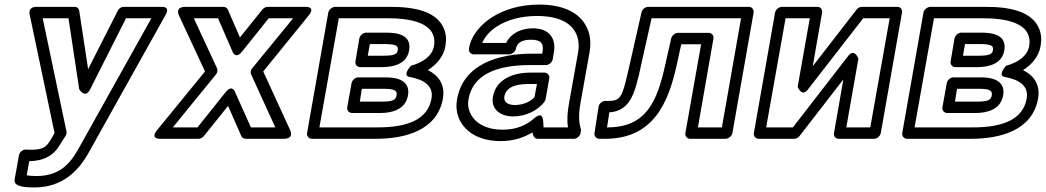

<svg xmlns="http://www.w3.org/2000/svg" viewBox="-20 -583 4581 841"><path d="M108 123C172 122 216 98 243 50L268 11C272 5 272 -3 271 -8L167 -503H280L327 -192C327 -192 353 -148 375 -192L532 -503H643L323 70C285 138 237 188 140 188C123 188 107 187 97 185ZM131 238C253 238 323 166 367 88L706 -519C727 -556 688 -553 688 -553H522C512 -553 501 -547 496 -536L366 -280L327 -536C326 -545 318 -553 307 -553H140C100 -553 110 -519 110 -519L219 0L201 31C183 60 170 73 115 73C110 73 101 72 92 72C81 72 66 82 63 97L44 204C38 237 99 238 131 238Z M1041 -358 1157 -503H1264L1084 -283C1077 -274 1077 -264 1080 -257L1186 -25H1079L1010 -179C1010 -179 998 -216 968 -179L845 -25H737L926 -257C933 -266 934 -276 931 -283L829 -503H935L998 -358C998 -358 1011 -320 1041 -358ZM1031 -419 978 -541C975 -548 967 -553 958 -553H792C744 -553 764 -515 764 -515L878 -270L668 -13C635 28 683 25 683 25H850C858 25 867 20 873 13L979 -119L1037 13C1040 20 1048 25 1057 25H1223C1271 25 1251 -13 1251 -13L1133 -270L1332 -515C1365 -556 1318 -553 1318 -553H1152C1144 -553 1135 -548 1129 -541Z M1881 -381C1873 -338 1834 -310 1780 -295C1780 -295 1740 -252 1774 -246C1839 -234 1880 -206 1870 -151C1854 -59 1764 -25 1635 -25H1379L1464 -503H1682C1785 -503 1856 -480 1876 -433C1882 -419 1885 -402 1881 -381ZM1931 -381C1936 -410 1934 -436 1924 -459C1892 -533 1797 -553 1691 -553H1448C1437 -553 1421 -543 1418 -528L1325 0C1323 11 1331 25 1346 25H1626C1755 25 1895 -12 1920 -151C1931 -214 1899 -254 1854 -276C1890 -298 1923 -334 1931 -381ZM1767 -165C1778 -226 1726 -244 1674 -244H1549C1534 -244 1522 -230 1520 -219L1501 -113C1498 -98 1511 -88 1522 -88H1646C1695 -88 1756 -102 1767 -165ZM1717 -165C1714 -147 1704 -138 1655 -138H1556L1565 -194H1665C1713 -194 1720 -183 1717 -165ZM1772 -362C1784 -430 1722 -440 1671 -440H1584C1569 -440 1556 -426 1554 -415L1537 -314C1534 -299 1546 -289 1557 -289H1653C1699 -289 1761 -300 1772 -362ZM1722 -362C1719 -348 1711 -339 1662 -339H1591L1600 -390H1662C1717 -390 1726 -382 1722 -362Z M2472 -128C2465 -89 2463 -55 2468 -25H2361C2358 -40 2367 -106 2319 -64C2287 -36 2244 -15 2182 -15C2100 -15 2052 -51 2036 -97C2030 -113 2029 -129 2032 -148C2051 -257 2156 -298 2302 -298H2371C2386 -298 2399 -312 2401 -323L2406 -353C2417 -417 2384 -459 2314 -459C2267 -459 2219 -440 2197 -395H2092C2105 -425 2129 -450 2158 -468C2200 -495 2260 -513 2332 -513C2434 -513 2490 -479 2509 -422C2515 -403 2517 -379 2512 -352ZM2336 25H2494C2505 25 2520 15 2523 0L2524 -8C2525 -12 2525 -16 2524 -19C2515 -47 2514 -81 2522 -128L2562 -352C2568 -386 2567 -417 2558 -444C2532 -523 2454 -563 2341 -563C2261 -563 2190 -542 2136 -508C2092 -480 2045 -434 2034 -370C2032 -359 2040 -345 2055 -345H2210C2221 -345 2237 -355 2240 -370C2244 -393 2263 -409 2305 -409C2351 -409 2363 -392 2356 -353L2355 -348H2311C2163 -348 2009 -302 1982 -148C1977 -122 1979 -96 1987 -73C2010 -8 2076 35 2173 35C2228 35 2274 20 2312 -3C2315 9 2319 25 2336 25ZM2139 -159C2129 -103 2175 -73 2226 -73C2283 -73 2334 -98 2364 -136C2367 -140 2369 -145 2370 -149L2386 -240C2389 -255 2376 -265 2365 -265H2302C2233 -265 2153 -239 2139 -159ZM2189 -159C2195 -196 2229 -215 2293 -215H2332L2321 -157C2304 -139 2274 -123 2235 -123C2200 -123 2186 -140 2189 -159Z M3226 -503 3142 -25H3037L3105 -414C3108 -429 3096 -439 3085 -439H2950C2936 -439 2923 -427 2920 -415L2895 -304C2858 -135 2810 -25 2639 -25C2642 -46 2646 -70 2649 -91C2728 -95 2753 -160 2768 -214C2775 -238 2782 -268 2789 -302L2834 -503ZM3281 -528C3283 -539 3275 -553 3260 -553H2819C2807 -553 2793 -543 2790 -529L2739 -304C2731 -270 2725 -242 2719 -219C2703 -161 2694 -141 2648 -141H2632C2618 -141 2604 -129 2602 -116L2584 0C2582 12 2591 25 2605 25H2630C2842 25 2908 -132 2945 -302L2964 -389H3051L2982 0C2980 11 2988 25 3003 25H3158C3169 25 3185 15 3188 0Z M3761 -503H3877L3792 -25H3687L3740 -326C3740 -326 3723 -373 3696 -339L3453 -25H3336L3421 -503H3527L3474 -203C3474 -203 3491 -156 3518 -190ZM3755 -553C3748 -553 3738 -549 3732 -541L3540 -293L3581 -528C3583 -539 3576 -553 3561 -553H3405C3394 -553 3378 -543 3375 -528L3282 0C3280 11 3288 25 3303 25H3459C3466 25 3476 21 3482 13L3674 -235L3633 0C3631 11 3638 25 3653 25H3809C3820 25 3835 15 3838 0L3931 -528C3933 -539 3926 -553 3911 -553Z M4488 -381C4480 -338 4441 -310 4387 -295C4387 -295 4347 -252 4381 -246C4446 -234 4487 -206 4477 -151C4461 -59 4371 -25 4242 -25H3986L4071 -503H4289C4392 -503 4463 -480 4483 -433C4489 -419 4492 -402 4488 -381ZM4538 -381C4543 -410 4541 -436 4531 -459C4499 -533 4404 -553 4298 -553H4055C4044 -553 4028 -543 4025 -528L3932 0C3930 11 3938 25 3953 25H4233C4362 25 4502 -12 4527 -151C4538 -214 4506 -254 4461 -276C4497 -298 4530 -334 4538 -381ZM4374 -165C4385 -226 4333 -244 4281 -244H4156C4141 -244 4129 -230 4127 -219L4108 -113C4105 -98 4118 -88 4129 -88H4253C4302 -88 4363 -102 4374 -165ZM4324 -165C4321 -147 4311 -138 4262 -138H4163L4172 -194H4272C4320 -194 4327 -183 4324 -165ZM4379 -362C4391 -430 4329 -440 4278 -440H4191C4176 -440 4163 -426 4161 -415L4144 -314C4141 -299 4153 -289 4164 -289H4260C4306 -289 4368 -300 4379 -362ZM4329 -362C4326 -348 4318 -339 4269 -339H4198L4207 -390H4269C4324 -390 4333 -382 4329 -362Z"/></svg>

Font: Asimov
Style: WidOuIt
Weight: 500
Designer: Google
Version: Version 2.000980; 2014